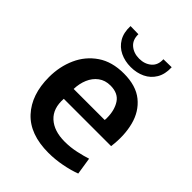

<svg xmlns="http://www.w3.org/2000/svg" viewBox="-209 -830 950 950"><g transform="rotate(45 266.5 -354.5)"><path d="M298 11Q168 11 101.5 -61Q35 -133 35 -256Q35 -330 63 -392.5Q91 -455 146.5 -493Q202 -531 285 -531Q370 -531 420 -490.5Q470 -450 487.5 -382Q505 -314 494 -232H163Q158 -161 199.5 -123Q241 -85 316 -85Q356 -85 395 -93.5Q434 -102 461 -111L475 -21Q438 -7 391 2Q344 11 298 11ZM280 -442Q243 -442 217 -422.5Q191 -403 177.5 -371Q164 -339 163 -301H380Q381 -306 381 -309.5Q381 -313 381 -316Q381 -370 357.5 -406Q334 -442 280 -442ZM286 -577Q245 -577 211.5 -593Q178 -609 159 -641Q140 -673 142 -720L198 -719Q197 -679 222.5 -657.5Q248 -636 286 -636Q324 -636 349.5 -657.5Q375 -679 373 -719L430 -720Q432 -673 413 -641Q394 -609 360.5 -593Q327 -577 286 -577Z"/></g></svg>

Font: Murecho Medium
Style: Regular
Weight: 500
Designer: Neil Summerour
Foundry: Positype
Version: Version 1.010; ttfautohint (v1.8.3)